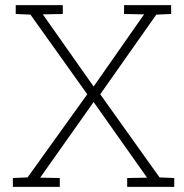

<svg xmlns="http://www.w3.org/2000/svg" viewBox="-20 -731 721 751"><path d="M30.3 0V-34.7L87.9 -37.1L321.3 -362.3L99.1 -673.8L41.5 -676.3V-710.9H225.6V-676.3L147.5 -674.8L346.2 -392.6L543.5 -674.8L465.3 -676.3V-710.9H649.4V-676.3L591.3 -673.8L372.1 -362.3L604 -37.1L661.6 -34.7V0H477.5V-34.7L555.2 -36.1L346.2 -332L137.2 -36.1L213.9 -34.7V0Z"/></svg>

Font: Roboto Slab ExtraLight
Style: Regular
Weight: 250
Designer: Google
Version: Version 2.000; ttfautohint (v1.8.1.43-b0c9)